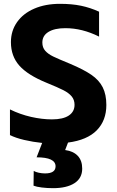

<svg xmlns="http://www.w3.org/2000/svg" viewBox="-20 -734 608 1002"><path d="M335 10 320 49Q363 55 386 79.5Q409 104 409 146Q409 196 368.5 222Q328 248 257 248Q226 248 198 244.5Q170 241 155 235L156 158Q166 164 182.5 167.5Q199 171 215 171Q270 171 270 134Q270 87 171 87L200 12Q152 7 107 -3.5Q62 -14 32 -29V-163Q85 -137 142 -124Q199 -111 251 -111Q309 -111 339 -131Q369 -151 369 -187Q369 -213 354 -231Q339 -249 310.5 -263.5Q282 -278 223 -302Q125 -342 81 -391.5Q37 -441 37 -514Q37 -573 69 -618.5Q101 -664 159 -689Q217 -714 293 -714Q355 -714 403 -704Q451 -694 497 -673V-543Q409 -587 321 -587Q265 -587 233 -567.5Q201 -548 201 -512Q201 -486 216 -469Q231 -452 258 -439Q285 -426 346 -401Q417 -371 457 -343.5Q497 -316 516 -278.5Q535 -241 535 -186Q535 -105 485 -54Q435 -3 335 10Z"/></svg>

Font: Prompt SemiBold
Style: Regular
Weight: 600
Designer: Katatrad Team
Foundry: CadsonDemak
Version: Version 1.000